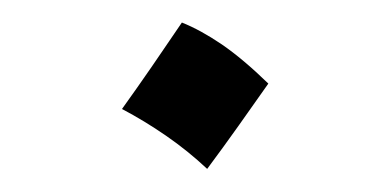

<svg xmlns="http://www.w3.org/2000/svg" viewBox="-20 -139 339 167"><path d="M138.2 -119.4Q124.8 -99.6 112.2 -81.3Q99.6 -63 86.1 -44.2Q105.5 -34 124.5 -20.9Q143.6 -7.7 160.2 7.9Q174.2 -10.9 187.4 -29.5Q200.5 -48 213.4 -66.3Q191.4 -87.7 172.9 -100.4Q154.3 -113 138.2 -119.4Z"/></svg>

Font: Pinar-VF
Style: Regular
Weight: 300
Designer: Amin Abedi
Version: Version 3.0